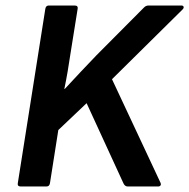

<svg xmlns="http://www.w3.org/2000/svg" viewBox="-20 -675 685 695"><path d="M55.1 0Q42.4 0 44.4 -11.7L144.1 -643.3Q146.1 -655 156.5 -655H250.4Q263.1 -655 261.1 -643.3L234.9 -479.6Q230.2 -448 224.9 -416.4Q219.5 -384.7 212.9 -353.1H214.5Q242.4 -383.4 271.9 -414.7Q301.3 -446.1 329.3 -475L500.7 -647.3Q508 -655 517 -655H636.7Q643.1 -655 644.6 -650.5Q646.1 -646 640.7 -640.6L385.4 -388.3L561.5 -12.4Q563.5 -7.7 561 -3.8Q558.5 0 552.4 0H442.1Q432 0 426.7 -11.7L293.5 -301.5L191.1 -204.3L160.8 -11.7Q158.8 0 148.4 0Z"/></svg>

Font: Sofia Sans Hairline
Style: Italic
Weight: 1
Italic angle: -9°
Designer: Botio Nikoltchev, Ani Petrova
Foundry: lettersoup
Version: Version 4.102